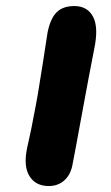

<svg xmlns="http://www.w3.org/2000/svg" viewBox="-20 -668 368 638"><path d="M142.1 -49.8Q98.6 -49.8 78.1 -82.5Q57.6 -115.2 69.8 -174.8Q86.9 -251 91.8 -280.8Q105 -344.7 121.3 -451.7Q137.7 -558.6 138.2 -561Q147.9 -607.4 168.7 -627.7Q189.5 -647.9 227.1 -647.9Q270.5 -647.9 289.3 -612.3Q308.1 -576.7 293 -504.9Q276.4 -420.9 251.7 -286.1Q227.1 -151.4 220.2 -117.2Q213.4 -85.4 192.6 -67.6Q171.9 -49.8 142.1 -49.8Z"/></svg>

Font: Shantell Sans Irregular
Style: Bold Italic
Weight: 700
Italic angle: -11.31°
Designer: Stephen Nixon, Anya Danilova, Shantell Martin
Foundry: Arrow Type
Version: Version 1.006;[9816181b4]